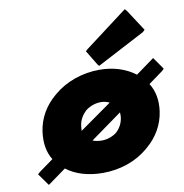

<svg xmlns="http://www.w3.org/2000/svg" viewBox="-93 -924 1004 1046"><g transform="rotate(-10 409.5 -400.5)"><path d="M418 -647 467 -566 475 -556 742 -696 753 -707 676 -825 666 -836 429 -657ZM369 -162 543 -287C543 -281 544 -269 543 -261C539 -229 526 -204 503 -182C482 -165 451 -153 420 -153C401 -153 384 -156 369 -162ZM364 -330C387 -348 418 -360 449 -360C467 -360 482 -356 497 -349L320 -224C320 -232 321 -242 322 -251C326 -283 342 -309 364 -330ZM819 -480 780 -536 772 -547 670 -473C619 -512 551 -535 473 -535C376 -535 285 -502 219 -446L211 -439C156 -392 119 -329 109 -256C101 -196 109 -143 136 -100L57 -43L45 -32L85 24L93 35L194 -38C243 0 312 22 395 22C493 22 581 -10 646 -65L655 -73C710 -120 747 -183 757 -256C765 -315 756 -367 728 -411L808 -469Z"/></g></svg>

Font: Hussar Woodtype
Style: UltraObl
Weight: 900
Foundry: Cannot Into Space Fonts
Version: Version 1.07